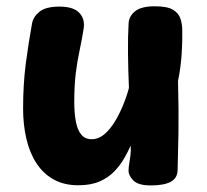

<svg xmlns="http://www.w3.org/2000/svg" viewBox="-20 -571 653 605"><path d="M226.9 12.8Q181.8 12.8 148.9 -5.6Q116.1 -24 94.7 -56.8Q73.3 -89.7 63.1 -133.8Q52.8 -178 52.8 -228.6Q52.8 -304.6 61 -368.5Q69.2 -432.4 80.8 -496.4Q84.3 -517.4 104.1 -533.8Q123.8 -550.2 167.2 -550.2Q210.6 -550.2 229.2 -531.2Q247.8 -512.1 243.9 -482.8Q238.2 -446.1 230.9 -412.7Q223.7 -379.2 218.8 -340.6Q214 -302 214 -249.1Q214.2 -213.2 219.2 -187.1Q224.2 -160.9 236.3 -146.6Q248.4 -132.3 268.8 -132.3Q290.1 -132.3 308.1 -147.3Q326 -162.2 340.8 -186.1Q355.6 -209.9 367.3 -238.4Q379.1 -266.9 386.3 -293.8Q383.9 -350 383.3 -403.7Q382.8 -457.4 385.3 -498.6Q387.1 -520.9 406.4 -536.1Q425.8 -551.2 468.1 -551.2Q506 -551.2 524.2 -540.8Q542.3 -530.3 548.3 -513.1Q554.3 -495.8 554.3 -475.6Q554.6 -459.3 554.2 -440.2Q553.8 -421 552.4 -400.2Q551 -379.4 548.1 -358.1Q545.2 -336.8 541 -316Q543.4 -216.3 542.3 -151.4Q541.2 -86.4 539.7 -36.3Q539.4 -9.4 517.9 1.9Q496.3 13.3 455.3 13.3Q416.1 13.3 400.6 -2Q385.1 -17.3 385.1 -33.1Q385.1 -42.9 387 -54.1Q388.9 -65.2 390.8 -79.6Q392.7 -93.9 391.9 -112Q383.1 -92.9 370.8 -71.3Q358.4 -49.8 339.8 -30.5Q321.2 -11.2 293.7 0.8Q266.1 12.8 226.9 12.8Z"/></svg>

Font: Playpen Sans Thai
Style: Regular
Weight: 400
Designer: Sirin Gunkloy, Laura Meseguer, Veronika Burian, José Scaglione
Foundry: TypeTogether
Version: Version 2.000